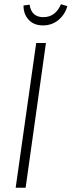

<svg xmlns="http://www.w3.org/2000/svg" viewBox="-20 -887 338 907"><path d="M197 -684 101 0H54L151 -684ZM91 -861 120 -865Q128 -806 185 -806Q242 -806 268 -867L298 -858Q287 -818 256 -792.5Q225 -767 183 -767Q140 -767 115.5 -793.5Q91 -820 91 -861Z"/></svg>

Font: Fira Sans Extra Condensed ExtraLight
Style: Italic
Weight: 275
Width: 3
Italic angle: -8°
Designer: Carrois Corporate & Edenspiekermann AG
Foundry: Carrois Corporate GbR & Edenspiekermann AG
Version: Version 4.203